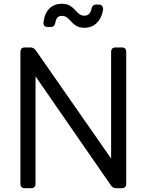

<svg xmlns="http://www.w3.org/2000/svg" viewBox="-20 -996 776 1016"><path d="M112 0Q88 0 88 -24V-721Q88 -745 112 -745H140Q159 -745 169 -730L568 -157V-721Q568 -745 592 -745H624Q648 -745 648 -721V-24Q648 0 624 0H596Q577 0 567 -15L168 -592V-24Q168 0 144 0ZM427 -849Q401 -849 385 -858.5Q369 -868 358 -880.5Q347 -893 335.5 -902.5Q324 -912 307 -912Q294 -912 285.5 -904.5Q277 -897 273 -877Q269 -853 248 -853H234Q208 -853 210 -878Q216 -926 241.5 -951Q267 -976 307 -976Q333 -976 349 -966.5Q365 -957 376 -944.5Q387 -932 398.5 -922.5Q410 -913 427 -913Q456 -913 464 -949Q469 -972 489 -972H502Q514 -972 520.5 -964Q527 -956 525 -942Q518 -900 492 -874.5Q466 -849 427 -849Z"/></svg>

Font: Pitagon Sans Text
Style: Regular
Weight: 400
Designer: Travis Tran
Foundry: Pitagon
Version: Version 1.001; ttfautohint (v1.8.4.7-5d5b);gftools[0.9.26]